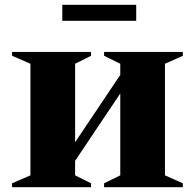

<svg xmlns="http://www.w3.org/2000/svg" viewBox="-20 -775 807 795"><path d="M30 0V-16L106 -49V-511L30 -544V-560H357V-544L291 -511V-186L478 -465V-511L411 -544V-560H737V-544L663 -511V-49L737 -16V0H411V-16L478 -49V-388L291 -109V-49L357 -16V0ZM238 -689V-755H544V-689Z"/></svg>

Font: Spectral SC ExtraBold
Style: Regular
Weight: 800
Designer: Jean-Baptiste Levee
Foundry: Production Type
Version: Version 2.001